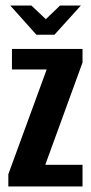

<svg xmlns="http://www.w3.org/2000/svg" viewBox="-20 -671 327 691"><path d="M10 0V-44L148 -421H23V-495H277V-446L143 -78H277V0ZM111 -546 17 -651H93L145 -602L196 -651H271L176 -546Z"/></svg>

Font: Alumni Sans Thin
Style: Bold
Weight: 700
Version: Version 1.018